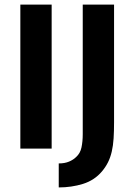

<svg xmlns="http://www.w3.org/2000/svg" viewBox="-20 -650 587 840"><path d="M206 -630V0H69V-630ZM479 -630V-115Q479 -76 477 -44.5Q475 -13 469 13Q463 39 452.5 60Q442 81 426 100Q393 139 343 154.5Q293 170 237 170V65Q263 65 282 57Q301 49 313 37Q331 21 336.5 -5Q342 -31 342 -63V-630Z"/></svg>

Font: Ek Mukta
Style: Bold
Weight: 700
Designer: Girish Dalvi and Yashodeep Gholap
Foundry: Ek Type
Version: Version 2.538;PS 1.002;hotconv 16.6.51;makeotf.lib2.5.65220;